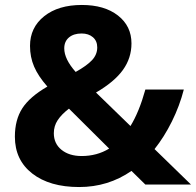

<svg xmlns="http://www.w3.org/2000/svg" viewBox="-20 -744 790 774"><path d="M40 -193Q40 -261 70 -307.5Q100 -354 171 -395Q134 -437 117.5 -475.5Q101 -514 101 -559Q101 -633 158 -678.5Q215 -724 310 -724Q401 -724 455.5 -681.5Q510 -639 510 -569Q510 -510 475.5 -462Q441 -414 367 -371L506 -236Q541 -293 566 -383H721Q704 -317 673 -254.5Q642 -192 603 -143L750 0H566L510 -55Q416 10 299 10Q180 10 110 -44.5Q40 -99 40 -193ZM372 -553Q372 -579 354.5 -594Q337 -609 309 -609Q277 -609 258 -593Q239 -577 239 -549Q239 -506 285 -454Q330 -479 351 -501.5Q372 -524 372 -553ZM420 -145 258 -306Q228 -283 212.5 -259.5Q197 -236 197 -207Q197 -165 228 -140Q259 -115 309 -115Q371 -115 420 -145Z"/></svg>

Font: OpenSansMMV
Style: Bold
Weight: 700
Foundry: Ascender Corporation
Version: Version 4.001